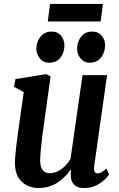

<svg xmlns="http://www.w3.org/2000/svg" viewBox="-20 -940 603 970"><path d="M173 10Q146.5 10 119.2 -2Q92 -14 73.8 -41.8Q55.5 -69.5 55.5 -117.5Q55.5 -133.5 57.5 -155.2Q59.5 -177 62.2 -201.2Q65 -225.5 68.2 -249Q71.5 -272.5 74 -291.5L100 -474.5L50.5 -501.5L58 -540.5L213 -565.5L235.5 -554L202 -313Q197 -280 193.5 -251.2Q190 -222.5 187.8 -199.2Q185.5 -176 184.2 -159Q183 -142 183 -131.5Q183 -107 189 -92.5Q195 -78 205.8 -71.5Q216.5 -65 230 -65Q252 -65 271.5 -74.5Q291 -84 307.5 -100.2Q324 -116.5 336 -136L397 -560.5H521L456 -102.5Q453.5 -84.5 457.2 -74.2Q461 -64 474 -64Q481 -64 491.2 -69Q501.5 -74 517.5 -88.5L531 -58Q520.5 -42.5 502.2 -26.8Q484 -11 459.5 -0.5Q435 10 405 10Q376 10 360.2 -2Q344.5 -14 339.5 -34.5Q338.5 -39 338 -44.8Q337.5 -50.5 337.5 -56.8Q337.5 -63 338 -69.2Q338.5 -75.5 339 -82.5L337.5 -83Q324.5 -65 308 -48.2Q291.5 -31.5 271.8 -18.2Q252 -5 227.2 2.5Q202.5 10 173 10ZM225.5 -623Q199.5 -623 181.5 -645Q163.5 -667 163.5 -695Q164.5 -730.5 185.2 -755.5Q206 -780.5 240.5 -780.5Q272 -780.5 288.8 -759.2Q305.5 -738 305.5 -711.5Q305.5 -675 285.8 -649Q266 -623 225.5 -623ZM431 -623Q405 -623 387 -645Q369 -667 369.5 -695Q370.5 -730.5 390.5 -755.5Q410.5 -780.5 446 -780.5Q476.5 -780.5 494 -759.2Q511.5 -738 511 -711.5Q510.5 -675 490.5 -649Q470.5 -623 431 -623ZM233 -920H500L488.5 -831.5H221.5Z"/></svg>

Font: Merriweather 24pt SemiCondensed
Style: Bold Italic
Weight: 700
Width: 4
Italic angle: -7.8°
Designer: Eben Sorkin
Foundry: Eben Sorkin
Version: Version 2.101